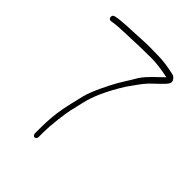

<svg xmlns="http://www.w3.org/2000/svg" viewBox="-192 -758 884 884"><g transform="rotate(45 250.0 -316.0)"><path d="M184.8 19C191.1 19 196.8 11.9 196.8 4V-29C196.8 -48.3 198.9 -76.6 203 -113.7C210.7 -182.8 216.6 -194.6 228.8 -249C240.2 -302.6 269.3 -367 316 -442C339.4 -474 355.1 -500.3 381.1 -528C409.2 -554.5 428.9 -573.8 440.2 -585.9C451.5 -598 454.3 -608.8 448.6 -618.5C443 -628.2 436 -633.8 427.6 -635.5C384.8 -644.1 360.5 -650 307.2 -650C294.9 -650 282.7 -650.2 270.4 -650.5C242.1 -651.3 205.4 -648.2 176 -647C93.6 -644.3 48.1 -639.4 43.6 -632.2C40.5 -627.4 39.5 -623 40.5 -619C43.3 -607.9 50.9 -606.8 68.3 -610.5C79.2 -612.8 106 -614.6 148.8 -616C217.2 -618.6 248.2 -620 307.2 -620C337.1 -620 376.1 -615.3 418.1 -606C385.7 -573.6 354.5 -548.9 329.4 -512.3C306.7 -471.8 283 -440.6 260 -394C231.7 -338.9 214.4 -297.1 208 -268.7C190.3 -190.2 172.8 -138.5 172.8 -29V4C172.8 11.9 178.5 19 184.8 19Z"/></g></svg>

Font: MewTooHand
Style: Condensed
Weight: 400
Designer: Mew Too, Robert Jablonski
Version: Version 0.77